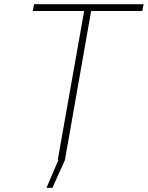

<svg xmlns="http://www.w3.org/2000/svg" viewBox="-20 -757 699 908"><path d="M200 131 256 0H253L378 -705H135L141 -737H659L653 -705H411L287 0L228 131Z"/></svg>

Font: Tomorrow ExtraLight
Style: Italic
Weight: 275
Italic angle: -10°
Designer: Tony de Marco, Monica Rizzolli
Foundry: Just in Type
Version: Version 2.002